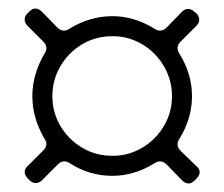

<svg xmlns="http://www.w3.org/2000/svg" viewBox="-20 -608 526 451"><path d="M131 -229Q123 -229 115 -221L79 -185Q72 -178 64 -178Q56 -178 49 -185L46 -188Q38 -196 38 -204Q38 -212 45 -218L81 -254Q89 -262 89 -270Q89 -275 84 -283Q56 -331 56 -382Q56 -433 84 -481Q89 -489 89 -495Q89 -503 81 -511L45 -547Q38 -554 38 -562Q38 -571 45 -577L49 -581Q56 -588 63 -588Q71 -588 79 -580L114 -544Q122 -536 130 -536Q136 -536 144 -541Q191 -570 244 -570Q295 -570 342 -541Q350 -536 356 -536Q364 -536 372 -544L407 -580Q414 -587 422 -587Q430 -587 437 -580L441 -577Q448 -570 448 -562Q448 -554 441 -547L405 -511Q397 -503 397 -495Q397 -489 402 -481Q431 -434 431 -382Q431 -330 402 -283Q397 -275 397 -269Q397 -261 405 -253L441 -218Q449 -212 449 -203Q449 -196 441 -188L437 -184Q430 -177 423 -177Q415 -177 407 -185L372 -221Q364 -229 356 -229Q350 -229 342 -224Q295 -195 244 -195Q190 -195 145 -224Q137 -229 131 -229ZM384 -382Q384 -420 365 -452.5Q346 -485 314 -504Q282 -523 244 -523Q205 -523 173 -504Q141 -485 122 -452.5Q103 -420 103 -382Q103 -344 122 -312Q141 -280 173 -261Q205 -242 244 -242Q282 -242 314 -261Q346 -280 365 -312Q384 -344 384 -382Z"/></svg>

Font: Shippori Mincho B1 SemiBold
Style: Regular
Weight: 600
Designer: FONTDASU
Foundry: FONTDASU / Google Inc. / but / Adobe
Version: Version 3.110; ttfautohint (v1.8.3)